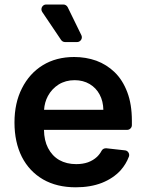

<svg xmlns="http://www.w3.org/2000/svg" viewBox="-20 -799 633 830"><path d="M166.2 -23.4Q106.5 -58.2 74.6 -120.7Q42.6 -184.3 42.6 -269.5Q42.6 -354 74.9 -417.3Q107.2 -481.5 164.8 -517Q222.7 -552.6 300.8 -552.6Q351.2 -552.6 396.3 -536.6Q441.4 -519.9 475.9 -486.5Q510.3 -453.1 530.2 -400.6Q550.1 -348.4 550.1 -277V-258.2Q550.1 -249.6 544 -243.6Q538 -237.6 529.5 -237.6H170.1Q170.8 -191.8 187.5 -159.4Q205.3 -125 236.2 -107.2Q267.8 -89.5 309.3 -89.5Q337.7 -89.5 360.1 -97.3Q383.2 -105.8 399.5 -121.1Q411.9 -133.2 419 -147Q421.9 -152.7 427.7 -155.7Q433.6 -158.7 440 -158L519.9 -149.1Q528.1 -148.4 533.2 -142.4Q538.4 -136.4 538.4 -128.6Q538.4 -124.3 536.9 -121.1Q524.9 -89.5 501.8 -63.2Q469.8 -28.1 420.5 -8.5Q371.1 10.7 307.5 10.7Q225.5 10.7 166.2 -23.4ZM426.8 -324.2Q426.1 -361.2 410.9 -389.9Q395.6 -419 367.5 -435.7Q339.1 -452.4 302.6 -452.4Q263.5 -452.4 233.3 -433.6Q203.8 -414.8 187.1 -383.9Q172.6 -356.9 170.5 -324.2ZM261 -617.2H312.9Q321.7 -617.2 327.8 -623.4Q333.8 -629.6 333.8 -637.8Q333.8 -642.8 331.7 -647L272.7 -767.8Q269.9 -773.1 264.9 -776.3Q259.9 -779.5 253.9 -779.5H180Q170.8 -779.5 165 -773.3Q159.1 -767 159.1 -758.5Q159.1 -752.1 162.6 -747.2L244 -626.4Q246.8 -622.2 251.4 -619.7Q256 -617.2 261 -617.2Z"/></svg>

Font: DeltaSans SemiBold
Style: Regular
Weight: 600
Designer: Rasmus Andersson
Foundry: rsms
Version: Version 3.012